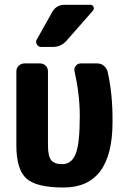

<svg xmlns="http://www.w3.org/2000/svg" viewBox="-20 -790 540 819"><path d="M394.5 -519.5Q410.2 -519.5 421.9 -510.3Q433.6 -501 438.5 -486.3Q460.9 -391.6 460 -269.5Q460 10.7 250 9.8Q134.8 9.8 92.3 -28.8Q49.8 -67.4 49.8 -169.9V-485.4Q49.8 -500 60.1 -509.8Q70.3 -519.5 85 -519.5H150.4Q165 -519.5 174.8 -509.8Q184.6 -500 184.6 -485.4V-169.9Q184.6 -124 198.2 -106.9Q211.9 -89.8 245.1 -89.8Q285.2 -89.8 302.7 -133.3Q320.3 -176.8 320.3 -294.9Q320.3 -386.7 297.9 -486.3Q294.9 -499 303.2 -509.3Q311.5 -519.5 325.2 -519.5ZM254.9 -769.5H365.2Q375 -769.5 378.9 -760.7Q382.8 -752 376 -744.1L263.7 -616.2Q240.2 -589.8 205.1 -589.8H155.3Q143.6 -589.8 137.2 -600.6Q130.9 -611.3 136.7 -621.1L203.1 -739.3Q220.7 -769.5 254.9 -769.5Z"/></svg>

Font: Rounded-L Mgen+ 1mn bold
Style: Bold
Weight: 700
Designer: [Source Han Sans]
Ryoko NISHIZUKA  (kana & ideographs); Paul D. Hunt (Latin, Greek & Cyrillic); Wenlong ZHANG  (bopomofo
Version: Version 1.059.20150602